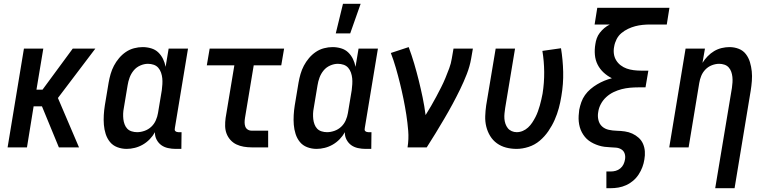

<svg xmlns="http://www.w3.org/2000/svg" viewBox="-20 -776 4040 1011"><path d="M20 0 106 -520H208L172 -304H204L363 -520H482L285 -260L396 0H290L201 -216H157L122 0Z M647 8Q621 8 597.5 -1Q574 -10 559 -28.5Q544 -47 536.5 -70.5Q529 -94 527 -119Q525 -144 526.5 -170Q528 -196 532 -221L552 -341Q556 -364 562.5 -386.5Q569 -409 580 -430Q591 -451 607 -470Q623 -489 643 -502.5Q663 -516 686 -522Q709 -528 731 -528Q754 -528 776 -521.5Q798 -515 813.5 -500Q829 -485 838.5 -465.5Q848 -446 852 -424L868 -520H970L901 -103Q900 -98 900 -93.5Q900 -89 903 -86Q906 -83 910.5 -81.5Q915 -80 919 -80H936L935 8H904Q884 8 864 3.5Q844 -1 829 -12Q814 -23 804.5 -41Q795 -59 796 -80Q785 -60 768.5 -43Q752 -26 732 -14.5Q712 -3 690 2.5Q668 8 647 8ZM702 -80Q721 -80 741 -87Q761 -94 776.5 -108.5Q792 -123 800.5 -142.5Q809 -162 812 -181L832 -301Q834 -317 835 -333Q836 -349 834.5 -364Q833 -379 828 -393.5Q823 -408 813.5 -419Q804 -430 789.5 -435Q775 -440 759 -440Q739 -440 718.5 -431Q698 -422 684 -405Q670 -388 662.5 -367.5Q655 -347 652 -327L632 -207Q629 -192 628.5 -177.5Q628 -163 629.5 -149Q631 -135 636 -121.5Q641 -108 650 -98.5Q659 -89 673 -84.5Q687 -80 702 -80Z M1305 0Q1284 0 1263.5 -3.5Q1243 -7 1225 -15.5Q1207 -24 1193.5 -39Q1180 -54 1173 -72.5Q1166 -91 1165.5 -112Q1165 -133 1168 -155L1214 -432H1069L1084 -520H1476L1461 -432H1316L1270 -155Q1268 -143 1268 -131.5Q1268 -120 1271.5 -110Q1275 -100 1284 -94Q1293 -88 1305 -88H1392V0Z M1748 -600 1786 -756H1879L1824 -600ZM1647 8Q1621 8 1597.5 -1Q1574 -10 1559 -28.5Q1544 -47 1536.5 -70.5Q1529 -94 1527 -119Q1525 -144 1526.5 -170Q1528 -196 1532 -221L1552 -341Q1556 -364 1562.5 -386.5Q1569 -409 1580 -430Q1591 -451 1607 -470Q1623 -489 1643 -502.5Q1663 -516 1686 -522Q1709 -528 1731 -528Q1754 -528 1776 -521.5Q1798 -515 1813.5 -500Q1829 -485 1838.5 -465.5Q1848 -446 1852 -424L1868 -520H1970L1901 -103Q1900 -98 1900 -93.5Q1900 -89 1903 -86Q1906 -83 1910.5 -81.5Q1915 -80 1919 -80H1936L1935 8H1904Q1884 8 1864 3.5Q1844 -1 1829 -12Q1814 -23 1804.5 -41Q1795 -59 1796 -80Q1785 -60 1768.5 -43Q1752 -26 1732 -14.5Q1712 -3 1690 2.5Q1668 8 1647 8ZM1702 -80Q1721 -80 1741 -87Q1761 -94 1776.5 -108.5Q1792 -123 1800.5 -142.5Q1809 -162 1812 -181L1832 -301Q1834 -317 1835 -333Q1836 -349 1834.5 -364Q1833 -379 1828 -393.5Q1823 -408 1813.5 -419Q1804 -430 1789.5 -435Q1775 -440 1759 -440Q1739 -440 1718.5 -431Q1698 -422 1684 -405Q1670 -388 1662.5 -367.5Q1655 -347 1652 -327L1632 -207Q1629 -192 1628.5 -177.5Q1628 -163 1629.5 -149Q1631 -135 1636 -121.5Q1641 -108 1650 -98.5Q1659 -89 1673 -84.5Q1687 -80 1702 -80Z M2126 0Q2133 -44 2129.5 -87Q2126 -130 2119.5 -172Q2113 -214 2104.5 -255.5Q2096 -297 2086 -337.5Q2076 -378 2064.5 -418Q2053 -458 2038 -497L2132 -528Q2148 -485 2161 -441Q2174 -397 2185 -352.5Q2196 -308 2205.5 -262.5Q2215 -217 2221 -170Q2236 -194 2250 -218Q2264 -242 2277 -266.5Q2290 -291 2302.5 -315.5Q2315 -340 2325.5 -365.5Q2336 -391 2345.5 -416.5Q2355 -442 2359 -468L2368 -520H2470L2461 -468Q2454 -427 2438 -386Q2422 -345 2403 -306Q2384 -267 2363 -228Q2342 -189 2319.5 -151Q2297 -113 2274 -75Q2251 -37 2227 0Z M2700 8Q2671 8 2644.5 1Q2618 -6 2596.5 -21.5Q2575 -37 2561 -60Q2547 -83 2540.5 -109.5Q2534 -136 2535 -164.5Q2536 -193 2540 -221L2590 -520H2692L2640 -207Q2638 -193 2636.5 -179Q2635 -165 2636 -151Q2637 -137 2641.5 -124Q2646 -111 2654 -101Q2662 -91 2674.5 -85.5Q2687 -80 2701 -80Q2717 -80 2732.5 -86.5Q2748 -93 2760.5 -104.5Q2773 -116 2782.5 -130.5Q2792 -145 2799.5 -159.5Q2807 -174 2812.5 -189.5Q2818 -205 2822.5 -220.5Q2827 -236 2830.5 -252Q2834 -268 2837 -283Q2846 -340 2845.5 -397Q2845 -454 2836 -508L2934 -522Q2944 -461 2945.5 -397.5Q2947 -334 2936 -270Q2931 -238 2922.5 -206.5Q2914 -175 2900.5 -144.5Q2887 -114 2867.5 -85.5Q2848 -57 2822 -35Q2796 -13 2763.5 -2.5Q2731 8 2700 8Z M3173 215V127H3196Q3209 127 3222 123.5Q3235 120 3246 111Q3257 102 3263 89.5Q3269 77 3271 64Q3274 48 3269.5 33.5Q3265 19 3252.5 11Q3240 3 3224.5 1.5Q3209 0 3193.5 -0.5Q3178 -1 3163 -3Q3148 -5 3133.5 -9.5Q3119 -14 3105.5 -20.5Q3092 -27 3080.5 -35.5Q3069 -44 3060 -55Q3051 -66 3044 -79Q3037 -92 3033 -106.5Q3029 -121 3027.5 -136Q3026 -151 3027 -167Q3028 -183 3030 -198Q3034 -218 3041 -238Q3048 -258 3060.5 -275.5Q3073 -293 3089.5 -307Q3106 -321 3124.5 -332Q3143 -343 3162.5 -351Q3182 -359 3202 -364Q3178 -376 3158.5 -394Q3139 -412 3127 -435.5Q3115 -459 3112.5 -487Q3110 -515 3115 -544Q3117 -559 3122.5 -574.5Q3128 -590 3138.5 -603.5Q3149 -617 3162 -628Q3175 -639 3191 -647H3111L3125 -735H3505L3491 -647H3403Q3384 -647 3364 -645Q3344 -643 3325 -638Q3306 -633 3287 -624Q3268 -615 3252 -601.5Q3236 -588 3226.5 -569Q3217 -550 3214 -531Q3210 -512 3212.5 -493Q3215 -474 3224.5 -458.5Q3234 -443 3248.5 -432Q3263 -421 3280 -415Q3297 -409 3316.5 -406.5Q3336 -404 3356 -404H3394L3379 -316H3341Q3319 -316 3297 -314Q3275 -312 3253.5 -306.5Q3232 -301 3211 -291Q3190 -281 3172.5 -265Q3155 -249 3144 -228.5Q3133 -208 3130 -186Q3126 -165 3131 -144Q3136 -123 3150.5 -110Q3165 -97 3185.5 -92.5Q3206 -88 3227.5 -87.5Q3249 -87 3270 -84Q3291 -81 3309.5 -72.5Q3328 -64 3343 -50.5Q3358 -37 3366 -18.5Q3374 0 3375.5 21Q3377 42 3373 64Q3370 84 3362.5 104Q3355 124 3343 142.5Q3331 161 3314 175.5Q3297 190 3277 199Q3257 208 3236.5 211.5Q3216 215 3195 215Z M3746 215 3834 -313Q3836 -327 3837 -342Q3838 -357 3836.5 -371Q3835 -385 3830.5 -398Q3826 -411 3817 -421Q3808 -431 3794.5 -435.5Q3781 -440 3767 -440Q3748 -440 3728.5 -432.5Q3709 -425 3694.5 -410Q3680 -395 3672.5 -376.5Q3665 -358 3662 -339L3606 0H3504L3590 -520H3692L3679 -445Q3690 -463 3706 -479.5Q3722 -496 3740.5 -507Q3759 -518 3780 -523Q3801 -528 3821 -528Q3847 -528 3870 -519Q3893 -510 3907.5 -491Q3922 -472 3929 -448.5Q3936 -425 3938.5 -400.5Q3941 -376 3939 -350Q3937 -324 3933 -299L3848 215Z"/></svg>

Font: Iosevka SS18 Semibold
Style: Italic
Weight: 600
Italic angle: -9°
Monospace: yes
Designer: Belleve Invis
Foundry: Belleve Invis
Version: Version 25.1.1; ttfautohint (v1.8.4)